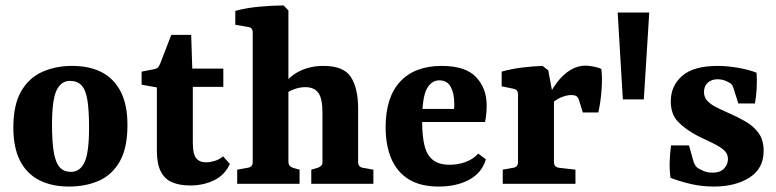

<svg xmlns="http://www.w3.org/2000/svg" viewBox="-20 -675 2851 705"><path d="M307 -206Q307 -269 301 -307Q295 -345 279.5 -361.5Q264 -378 237 -378Q204 -378 187.5 -343Q171 -308 171 -217Q171 -154 177.5 -116Q184 -78 199 -61Q214 -44 241 -44Q274 -44 290.5 -79.5Q307 -115 307 -206ZM29 -207Q29 -290 57.5 -339.5Q86 -389 135 -411Q184 -433 245 -433Q309 -433 354 -409.5Q399 -386 423.5 -338Q448 -290 448 -216Q448 -132 420 -82.5Q392 -33 343.5 -11.5Q295 10 233 10Q170 10 124 -13.5Q78 -37 53.5 -85Q29 -133 29 -207Z M556 -354 500 -364V-412L546 -421Q556 -423 560 -427.5Q564 -432 568 -441L609 -547H682L686 -423H800V-356H688V-151Q688 -110 700 -94.5Q712 -79 737 -79Q751 -79 768 -84Q785 -89 799 -101L824 -73Q806 -33 767 -13.5Q728 6 678 6Q640 6 612.5 -5.5Q585 -17 570.5 -45Q556 -73 556 -122Z M851 0V-52L890 -59Q908 -62 908 -80V-556Q908 -574 891 -576L844 -584V-635Q883 -646 932.5 -650.5Q982 -655 1021 -655L1039 -637V-80Q1039 -65 1055 -59L1080 -52V0ZM1123 0V-52L1147 -59Q1155 -62 1159.5 -66.5Q1164 -71 1164 -80V-262Q1164 -313 1149 -334Q1134 -355 1101 -355Q1080 -355 1057.5 -346.5Q1035 -338 1016 -321V-358Q1043 -396 1081.5 -414.5Q1120 -433 1168 -433Q1242 -433 1268.5 -392Q1295 -351 1295 -276V-80Q1295 -62 1312 -59L1351 -52V0Z M1396 -208Q1396 -318 1449.5 -375.5Q1503 -433 1602 -433Q1689 -433 1728 -392Q1767 -351 1767 -288Q1767 -273 1765.5 -257Q1764 -241 1761 -227H1486V-275H1647Q1648 -280 1648 -284Q1648 -288 1648 -294Q1648 -332 1635 -356Q1622 -380 1593 -380Q1564 -380 1547 -348.5Q1530 -317 1530 -231Q1530 -175 1539 -139.5Q1548 -104 1570.5 -87Q1593 -70 1631 -70Q1661 -70 1689 -80Q1717 -90 1736 -111L1764 -90Q1750 -41 1703.5 -15.5Q1657 10 1591 10Q1524 10 1481 -16.5Q1438 -43 1417 -92Q1396 -141 1396 -208Z M1985 -303Q2003 -343 2025.5 -372.5Q2048 -402 2074.5 -418Q2101 -434 2130 -434Q2142 -434 2160 -430.5Q2178 -427 2188 -422Q2192 -391 2189 -347Q2186 -303 2177 -262H2120L2107 -304Q2103 -318 2096.5 -322Q2090 -326 2077 -326Q2061 -326 2039 -317Q2017 -308 1997 -285ZM2014 -305V-80Q2014 -62 2032 -59L2093 -52V0H1826V-52L1865 -59Q1882 -62 1882 -80V-328Q1882 -346 1866 -349L1822 -358V-412Q1857 -422 1897.5 -427Q1938 -432 1972 -433L1993 -417Z M2248 -629H2364L2344 -310H2267Z M2442 -22Q2438 -51 2439 -82Q2440 -113 2444 -141H2510L2525 -87Q2530 -67 2542 -58Q2550 -53 2564 -47Q2578 -41 2597 -41Q2624 -41 2638.5 -56Q2653 -71 2653 -91Q2653 -111 2638 -124Q2623 -137 2598 -149Q2573 -161 2542 -176Q2498 -199 2470.5 -227Q2443 -255 2443 -303Q2443 -360 2485 -396.5Q2527 -433 2615 -433Q2651 -433 2690.5 -426Q2730 -419 2758 -408Q2760 -382 2758.5 -352Q2757 -322 2752 -295H2691L2675 -346Q2672 -357 2668.5 -362.5Q2665 -368 2657 -372Q2647 -378 2636.5 -381Q2626 -384 2615 -384Q2593 -384 2579 -371.5Q2565 -359 2565 -337Q2565 -318 2577 -305Q2589 -292 2608.5 -282Q2628 -272 2651 -262Q2686 -247 2716.5 -229.5Q2747 -212 2765.5 -186.5Q2784 -161 2784 -121Q2784 -56 2732 -23Q2680 10 2601 10Q2555 10 2514 0Q2473 -10 2442 -22Z"/></svg>

Font: Yrsa
Style: Bold
Weight: 700
Version: Version 2.004